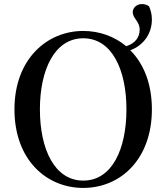

<svg xmlns="http://www.w3.org/2000/svg" viewBox="-20 -905 817 943"><path d="M176 -368C176 -562 248 -717 389 -717C530 -717 601 -562 601 -368C601 -172 530 -18 389 -18C248 -18 176 -172 176 -368ZM389 -753C209 -753 51 -613 51 -368C51 -120 208 18 389 18C571 18 726 -122 726 -368C726 -495 685 -593 620 -658C687 -683 726 -742 726 -809C726 -836 720 -855 712 -874C701 -882 690 -885 676 -885C651 -885 632 -866 632 -846C632 -814 666 -800 666 -760C666 -723 646 -693 600 -678C541 -727 467 -753 389 -753Z"/></svg>

Font: Noto Serif JP SemiBold
Style: Regular
Weight: 600
Designer: Ryoko NISHIZUKA 西塚涼子 (kana & ideographs); Frank Grießhammer (Latin, Greek & Cyrillic); Wenlong ZHANG 张文龙 (bopomofo); San
Foundry: Adobe
Version: Version 2.001;hotconv 1.1.0;makeotfexe 2.6.0